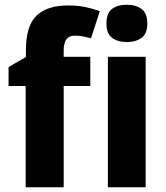

<svg xmlns="http://www.w3.org/2000/svg" viewBox="-20 -788 700 808"><path d="M360 -426H248V0H88V-426H16V-506L89 -548V-574Q89 -680 134 -722.5Q179 -765 266 -765Q306 -765 338 -758.5Q370 -752 400 -741L363 -627Q348 -631 331 -634.5Q314 -638 294 -638Q248 -638 248 -576V-549H360Z M514 -768Q552 -768 576 -750Q600 -732 600 -689Q600 -646 575.5 -628.5Q551 -611 514 -611Q476 -611 452 -628.5Q428 -646 428 -689Q428 -733 451.5 -750.5Q475 -768 514 -768ZM593 -549V0H434V-549Z"/></svg>

Font: Noto Sans Tamil SemiCondensed ExtraBold
Style: Regular
Weight: 800
Width: 4
Designer: Jelle Bosma - Monotype Design Team
Foundry: Monotype Imaging Inc.
Version: Version 2.004; ttfautohint (v1.8.4.7-5d5b)